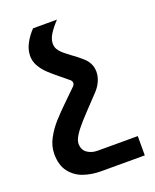

<svg xmlns="http://www.w3.org/2000/svg" viewBox="-137 -608 720 891"><g transform="rotate(-20 223.0 -162.5)"><path d="M176.3 -170.4 217.8 -210.9Q225.1 -218.3 225.1 -226.6Q225.1 -234.9 218.3 -241.7Q205.6 -252.9 182.6 -271Q146.5 -299.8 126.5 -319.1Q106.4 -338.4 93 -361.6Q79.6 -384.8 79.6 -412.1Q79.6 -442.4 95.5 -472.4Q111.3 -502.4 136.2 -528.3H254.4Q228.5 -501 213.1 -476.6Q197.8 -452.1 197.8 -430.2Q197.8 -414.1 205.1 -401.6Q212.4 -389.2 224.4 -378.7Q236.3 -368.2 259.3 -351.1Q289.6 -329.6 310.5 -310.5Q343.8 -280.8 343.8 -238.8Q343.8 -215.8 333.7 -192.9Q323.7 -169.9 305.2 -150.4L279.8 -123.5Q230 -71.3 205.1 -43.5Q180.2 -15.6 165.8 7.3Q151.4 30.3 151.4 47.4Q151.4 78.1 172.9 93Q194.3 107.9 223.1 107.9H421.9V203.1H205.6Q161.1 203.1 121.3 189.7Q81.5 176.3 55.4 143.1Q29.3 109.9 29.3 54.2Q29.3 15.6 48.6 -20.8Q67.9 -57.1 96.7 -89.4Q125.5 -121.6 176.3 -170.4Z"/></g></svg>

Font: Mardoto Medium
Style: Regular
Weight: 500
Designer: Christian Robertson, Vahan Hovhannisyan
Foundry: Google
Version: Version 1.000